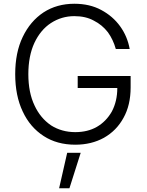

<svg xmlns="http://www.w3.org/2000/svg" viewBox="-20 -759 781 1023"><path d="M555 -587Q524 -627 480 -649Q437 -673 376 -673Q308 -673 251 -636Q196 -600 163 -530Q131 -460 131 -364Q131 -266 164 -197Q195 -130 252 -91Q309 -55 381 -55Q447 -55 496 -83Q546 -112 576 -165Q605 -220 605 -290H394V-354H676V-293Q676 -199 638 -131Q601 -63 534 -25Q467 12 381 12Q284 12 213 -34Q140 -81 101 -165Q61 -249 61 -364Q61 -479 101 -562Q141 -646 212 -693Q283 -739 376 -739Q458 -739 519 -706Q581 -673 620 -619Q659 -565 671 -498H597Q583 -548 555 -587ZM410 55 350 244H295L338 55Z"/></svg>

Font: Sinter Normal
Style: Regular
Weight: 350
Foundry: Adobe & rsms
Version: Version 1.000